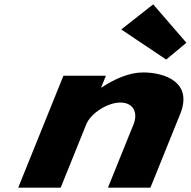

<svg xmlns="http://www.w3.org/2000/svg" viewBox="-20 -860 874 880"><path d="M834.4 -664 741.7 -587 535.7 -725 682.2 -840ZM258.2 0H63.5L270.7 -513H465.4L443.6 -459H445.8C506 -499 573.8 -528 635.4 -528C738.8 -528 863.9 -481 806.1 -338L669.5 0H474.8L592 -290C612.6 -341 593.9 -390 531.2 -390C472.9 -390 395.9 -341 375.3 -290Z"/></svg>

Font: Hussar
Style: BdWideOblFour
Weight: 700
Foundry: Cannot Into Space Fonts
Version: Version 2.00